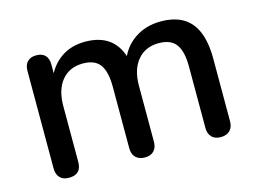

<svg xmlns="http://www.w3.org/2000/svg" viewBox="-75 -625 1016 760"><g transform="rotate(-15 433.0 -245.0)"><path d="M123 7Q99 7 86 -6.5Q73 -20 73 -44V-444Q73 -469 86 -482Q99 -495 122 -495Q146 -495 158.5 -482Q171 -469 171 -444V-362L160 -384Q180 -437 222 -467Q264 -497 323 -497Q384 -497 422 -468Q460 -439 474 -379H460Q479 -434 525 -465.5Q571 -497 632 -497Q688 -497 724 -475.5Q760 -454 778 -410.5Q796 -367 796 -301V-44Q796 -20 782.5 -6.5Q769 7 745 7Q721 7 708 -6.5Q695 -20 695 -44V-296Q695 -358 673.5 -387Q652 -416 603 -416Q548 -416 516 -378Q484 -340 484 -273V-44Q484 -20 471 -6.5Q458 7 434 7Q410 7 396.5 -6.5Q383 -20 383 -44V-296Q383 -358 362 -387Q341 -416 292 -416Q237 -416 205.5 -378Q174 -340 174 -273V-44Q174 7 123 7Z"/></g></svg>

Font: Nunito ExtraLight SemiBold
Style: Regular
Weight: 600
Version: Version 3.602